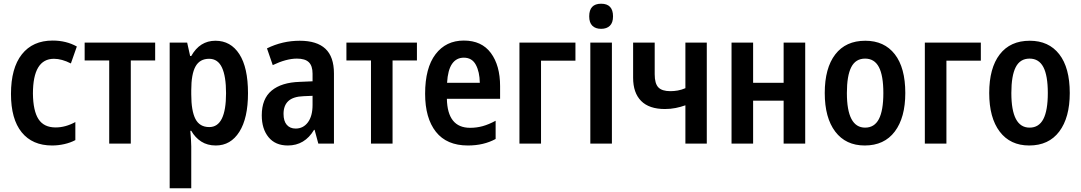

<svg xmlns="http://www.w3.org/2000/svg" viewBox="-20 -772 5809 1032"><path d="M260 10Q154 10 96.5 -61Q39 -132 39 -267Q39 -406 97.5 -480Q156 -554 263 -554Q336 -554 393 -522L361 -431Q312 -456 270 -456Q157 -456 157 -269Q158 -176 187 -131.5Q216 -87 279 -87Q332 -87 385 -116V-19Q359 -5 326 2.5Q293 10 260 10Z M567 0V-447H435V-543H814V-447H683V0Z M892 240V-543H986L1002 -471H1008Q1054 -553 1138 -553Q1220 -553 1266.5 -481Q1313 -409 1313 -271Q1313 -137 1266.5 -63.5Q1220 10 1140 10Q1095 10 1062 -11Q1029 -32 1008 -69H1003Q1005 -44 1006.5 -22.5Q1008 -1 1008 15V240ZM1105 -89Q1195 -89 1195 -271Q1195 -362 1173 -409Q1151 -456 1104 -456Q1054 -456 1031 -415Q1008 -374 1008 -287V-265Q1008 -176 1030.5 -132.5Q1053 -89 1105 -89Z M1527 10Q1460 10 1423.5 -34.5Q1387 -79 1387 -152Q1387 -241 1440 -285Q1493 -329 1591 -332L1660 -335V-376Q1660 -418 1640 -437.5Q1620 -457 1576 -457Q1519 -457 1446 -422L1415 -512Q1498 -553 1591 -553Q1683 -553 1729 -510Q1775 -467 1775 -377V0H1691L1671 -74H1668Q1618 10 1527 10ZM1569 -81Q1610 -81 1635 -114.5Q1660 -148 1660 -208V-257L1612 -255Q1556 -253 1530 -229Q1504 -205 1504 -160Q1504 -121 1521.5 -101Q1539 -81 1569 -81Z M1974 0V-447H1842V-543H2221V-447H2090V0Z M2495 10Q2381 10 2323 -63.5Q2265 -137 2265 -268Q2265 -407 2321 -480.5Q2377 -554 2473 -554Q2569 -554 2618.5 -487Q2668 -420 2668 -309V-241H2382Q2385 -85 2507 -85Q2542 -85 2574.5 -94Q2607 -103 2644 -123V-25Q2580 10 2495 10ZM2383 -327H2559Q2558 -386 2537.5 -424Q2517 -462 2473 -462Q2433 -462 2410 -429Q2387 -396 2383 -327Z M2772 0V-543H3073V-446H2888V0Z M3211 -617Q3181 -617 3164 -633.5Q3147 -650 3147 -684Q3147 -752 3211 -752Q3275 -752 3275 -684Q3275 -650 3258 -633.5Q3241 -617 3211 -617ZM3153 0V-543H3269V0Z M3664 0V-206Q3639 -197 3611.5 -191.5Q3584 -186 3554 -186Q3469 -186 3426 -229.5Q3383 -273 3383 -354V-543H3499V-373Q3499 -323 3518.5 -302.5Q3538 -282 3583 -282Q3603 -282 3623 -285.5Q3643 -289 3664 -298V-543H3779V0Z M3912 0V-543H4028V-327H4192V-543H4308V0H4192V-231H4028V0Z M4628 10Q4526 10 4469.5 -64.5Q4413 -139 4413 -272Q4413 -406 4469.5 -479.5Q4526 -553 4631 -553Q4733 -553 4789.5 -480.5Q4846 -408 4846 -272Q4846 -140 4789.5 -65Q4733 10 4628 10ZM4630 -86Q4680 -86 4704 -132Q4728 -178 4728 -272Q4728 -366 4704 -411.5Q4680 -457 4630 -457Q4579 -457 4555.5 -411Q4532 -365 4532 -272Q4532 -86 4630 -86Z M4951 0V-543H5252V-446H5067V0Z M5512 10Q5410 10 5353.5 -64.5Q5297 -139 5297 -272Q5297 -406 5353.5 -479.5Q5410 -553 5515 -553Q5617 -553 5673.5 -480.5Q5730 -408 5730 -272Q5730 -140 5673.5 -65Q5617 10 5512 10ZM5514 -86Q5564 -86 5588 -132Q5612 -178 5612 -272Q5612 -366 5588 -411.5Q5564 -457 5514 -457Q5463 -457 5439.5 -411Q5416 -365 5416 -272Q5416 -86 5514 -86Z"/></svg>

Font: Noto Sans Condensed SemiBold
Style: Regular
Weight: 600
Width: 3
Designer: Monotype Design Team
Foundry: Monotype Imaging Inc.
Version: Version 2.013; ttfautohint (v1.8.4.7-5d5b)